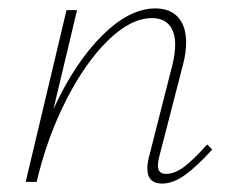

<svg xmlns="http://www.w3.org/2000/svg" viewBox="-20 -432 552 456"><path d="M484 -77Q448 -37 419.5 -16.5Q391 4 365 4Q330 4 330 -32Q330 -43 333 -56L390 -280Q396 -306 396 -326Q396 -356 382 -372.5Q368 -389 341 -389Q291 -389 237 -336.5Q183 -284 137.5 -195Q92 -106 67 0H41L138 -408H163L107 -173Q157 -282 222 -347Q287 -412 349 -412Q384 -412 403 -391Q422 -370 422 -331Q422 -307 415 -280L358 -59Q355 -47 355 -39Q355 -19 374 -19Q395 -19 417.5 -36Q440 -53 472 -89Z"/></svg>

Font: Ysabeau Extralight
Style: Italic
Weight: 200
Italic angle: -12°
Designer: Christian Thalmann (Catharsis Fonts)
Version: Version 0.003